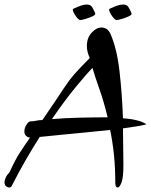

<svg xmlns="http://www.w3.org/2000/svg" viewBox="-40 -781 669 851"><path d="M0 50Q-7 50 -13.5 44Q-20 38 -20 27Q-20 19 -15 7Q-10 -5 3 -19Q26 -70 46.5 -102Q67 -134 93 -171Q80 -173 74 -180.5Q68 -188 68 -198Q68 -214 77.5 -228.5Q87 -243 95 -243Q107 -243 120.5 -246Q134 -249 148 -249Q184 -301 206.5 -335Q229 -369 243 -390Q257 -411 267.5 -425Q278 -439 289 -451.5Q300 -464 316 -481Q332 -498 358 -524Q345 -551 345 -577Q345 -613 366 -636Q387 -659 410 -659Q422 -659 432.5 -652.5Q443 -646 450 -630Q478 -566 489.5 -467Q501 -368 505 -257Q580 -251 609 -230Q596 -226 569 -221.5Q542 -217 505 -212Q505 -172 506 -131Q507 -90 507 -50Q507 6 498.5 28Q490 50 482 50Q471 50 471 30Q471 -37 465 -95.5Q459 -154 448 -205Q399 -200 344.5 -194.5Q290 -189 236 -184Q182 -179 136 -174Q104 -124 72.5 -69Q41 -14 12 43Q9 50 0 50ZM190 -253Q249 -258 314 -259.5Q379 -261 437 -261Q420 -332 400.5 -386.5Q381 -441 370 -480Q344 -454 295.5 -395Q247 -336 190 -253ZM316 -692Q310 -692 300.5 -703.5Q291 -715 285.5 -727.5Q280 -740 285 -742Q324 -761 344 -761Q361 -761 368 -750Q375 -739 382 -722Q385 -716 370.5 -709Q356 -702 338.5 -697Q321 -692 316 -692ZM477 -692Q471 -692 461.5 -703.5Q452 -715 446.5 -727.5Q441 -740 446 -742Q485 -761 505 -761Q522 -761 529 -750Q536 -739 543 -722Q546 -716 531.5 -709Q517 -702 499.5 -697Q482 -692 477 -692Z"/></svg>

Font: Grechen Fuemen
Style: Regular
Weight: 400
Designer: Robert E. Leuschke
Foundry: Robert E. Leuschke
Version: Version 1.010; ttfautohint (v1.8.3)